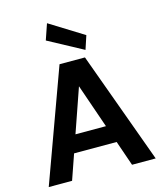

<svg xmlns="http://www.w3.org/2000/svg" viewBox="-136 -1060 988 1160"><g transform="rotate(-15 357.5 -479.5)"><path d="M23 0 278 -700H437L692 0H544L357 -541L169 0ZM135 -157 172 -266H532L568 -157ZM452 -743 235 -860 269 -959 480 -828Z"/></g></svg>

Font: DM Sans 12pt ExtraBold
Style: Regular
Weight: 800
Version: Version 4.004;gftools[0.9.30]